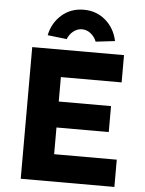

<svg xmlns="http://www.w3.org/2000/svg" viewBox="-61 -969 766 1017"><g transform="rotate(5 322.5 -460.5)"><path d="M88 0V-700H576V-555H253V-425H531V-287H253V-145H586V0ZM266 -758 164 -770Q178 -837 226.5 -879Q275 -921 343 -921Q411 -921 459.5 -879Q508 -837 522 -770L420 -758Q410 -784 389 -800.5Q368 -817 343 -817Q318 -817 297 -800.5Q276 -784 266 -758Z"/></g></svg>

Font: Lexend Deca
Style: Bold
Weight: 700
Designer: Bonnie Shaver-Troup, Thomas Jockin
Foundry: Lexend
Version: Version 1.008; ttfautohint (v1.8.4.7-5d5b)